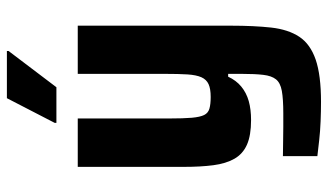

<svg xmlns="http://www.w3.org/2000/svg" viewBox="-219 -539 961 563"><g transform="rotate(-90 261.5 -257.5)"><path d="M244.4 203.3Q217.1 203.3 187.4 202.1Q157.7 200.9 131.4 197.9Q105.1 195 85.1 192.6V91.6Q109.5 91.6 130.3 92.2Q151.2 92.7 171.4 92.7Q191.7 92.7 210.6 92.7Q252.8 92.7 276.5 88.4Q300.2 84.1 310.4 71.2Q320.7 58.3 323.5 34Q326.4 9.7 326.4 -29.2V-69H318.1Q307.4 -45.6 289.1 -30.5Q270.9 -15.5 246.6 -8.6Q222.3 -1.8 190.9 -1.8Q146.1 -1.8 118.8 -13.8Q91.5 -25.9 77.4 -50.8Q63.3 -75.7 58.5 -112.7Q53.7 -149.6 53.7 -198.7V-510H195.6V-242Q195.6 -200.1 197.7 -175.6Q199.9 -151.2 205.8 -139.3Q211.7 -127.5 224.6 -123.9Q237.5 -120.2 258.7 -120.2Q282.6 -120.2 296.2 -126.4Q309.8 -132.6 316.5 -147.5Q323.1 -162.5 324.8 -188.4Q326.4 -214.2 326.4 -254.1V-510H467.7V-60.5Q467.7 6.9 462.2 57Q456.6 107.1 435.2 139.6Q413.7 172 368.1 187.7Q322.5 203.3 244.4 203.3ZM182.7 -572.6V-577.6L255.1 -717.8H393.4V-712.8L287.2 -572.6Z"/></g></svg>

Font: Saira Thin SemiCondensed
Style: Regular
Weight: 100
Width: 4
Version: Version 1.101